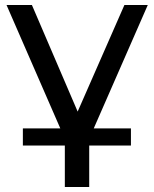

<svg xmlns="http://www.w3.org/2000/svg" viewBox="-20 -550 614 764"><path d="M568 -530 353 -39H501V29H335V194H238V29H71V-39H220L6 -530H107L289 -106L475 -530Z"/></svg>

Font: Montserrat
Style: Regular
Weight: 500
Designer: Julieta Ulanovsky
Foundry: Julieta Ulanovsky
Version: Version 7.200;PS 007.200;hotconv 1.0.88;makeotf.lib2.5.64775